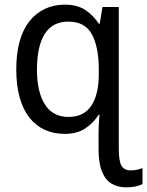

<svg xmlns="http://www.w3.org/2000/svg" viewBox="-20 -566 633 826"><path d="M523 240Q487 240 460 224Q433 208 418.5 171.5Q404 135 404 76V11Q404 -2 404.5 -16Q405 -30 406 -44Q407 -58 408 -72H404Q383 -38 347.5 -14Q312 10 258 10Q211 10 172.5 -7.5Q134 -25 106.5 -60Q79 -95 64.5 -147Q50 -199 50 -267Q50 -336 64.5 -388Q79 -440 107 -475Q135 -510 173.5 -528Q212 -546 259 -546Q314 -546 348.5 -522Q383 -498 405 -464H409L421 -536H491V73Q491 128 503 147.5Q515 167 542 167Q558 167 570.5 164Q583 161 593 157V226Q582 232 564 236Q546 240 523 240ZM275 -63Q341 -63 373 -111.5Q405 -160 405 -247V-267Q405 -363 375.5 -418Q346 -473 274 -473Q206 -473 172.5 -420Q139 -367 139 -266Q139 -171 173 -117Q207 -63 275 -63Z"/></svg>

Font: Noto Sans Mono SemiCondensed
Style: Regular
Weight: 400
Width: 4
Designer: Monotype Design Team
Foundry: Monotype Imaging Inc.
Version: Version 2.010